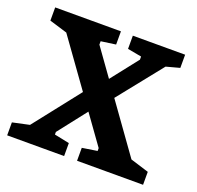

<svg xmlns="http://www.w3.org/2000/svg" viewBox="-106 -596 714 697"><g transform="rotate(20 251.5 -248.0)"><path d="M259 0V-50L317 -59V-70L63 -424L-6 -445V-496H248V-445L191 -437V-424L443 -72L514 -50V0ZM-11 0V-50L54 -64L201 -251L244 -191L151 -72V-62L209 -50V0ZM301 -252 260 -311 348 -423V-435L294 -445V-496H496V-445L444 -431Z"/></g></svg>

Font: Faustina SemiBold
Style: Regular
Weight: 600
Designer: Alfonso Garcia
Foundry: http://www.omnibus-type.com
Version: Version 1.200